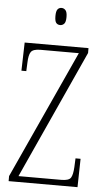

<svg xmlns="http://www.w3.org/2000/svg" viewBox="-60 -945 532 983"><g transform="rotate(5 205.5 -453.5)"><path d="M23 0V-26L324 -684H127Q89 -684 78 -668Q67 -652 66 -613L64 -569H39L43 -714H371V-689L71 -30H291Q330 -30 340 -46Q350 -62 352 -101L354 -146H380L377 0ZM216 -819Q203 -819 195.5 -828Q188 -837 188 -863Q188 -888 195.5 -897.5Q203 -907 216 -907Q228 -907 236.5 -897.5Q245 -888 245 -863Q245 -837 236.5 -828Q228 -819 216 -819Z"/></g></svg>

Font: Noto Serif Ethiopic ExtraCondensed ExtraLight
Style: Regular
Weight: 200
Width: 2
Designer: Monotype Design Team
Foundry: Monotype Imaging Inc.
Version: Version 2.102; ttfautohint (v1.8.4.7-5d5b)